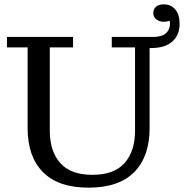

<svg xmlns="http://www.w3.org/2000/svg" viewBox="-20 -852 870 883"><path d="M387 11Q248 11 177.5 -60.5Q107 -132 107 -262V-634H12V-682H316V-634H209V-251Q209 -156.5 257 -102.3Q304.9 -48 405 -48Q505 -48 553 -102.3Q601 -156.5 601 -251V-634H494V-682H668V-262.4Q668 -132.2 597.5 -60.6Q527 11 387 11ZM659 -631V-682H680Q730 -682 748 -704Q766 -726 760 -757Q741 -750 724 -752.5Q707 -755 696 -765.5Q685 -776 685 -792.1Q685 -810 697.5 -821Q710 -832 732.3 -832Q767 -832 786.5 -808Q806 -784 806 -742.8Q806 -691 772.5 -661Q739 -631 674 -631Z"/></svg>

Font: Montagu Slab
Style: Bold
Weight: 700
Designer: Florian Karsten
Foundry: Florian Karsten
Version: Version 1.000